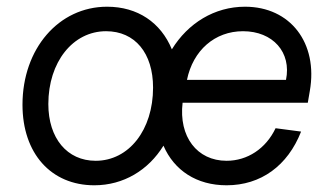

<svg xmlns="http://www.w3.org/2000/svg" viewBox="-20 -536 986 572"><path d="M261 16C348 16 422 -29 467 -102C499 -28 566 16 655 16C757 16 837 -42 877 -144L801 -154C772 -93 717 -57 655 -57C567 -57 512 -129 524 -230H897L903 -265C928 -408 845 -516 710 -516C619 -516 540 -467 492 -389C459 -469 390 -516 299 -516C155 -516 47 -391 47 -224C47 -79 132 16 261 16ZM265 -57C180 -57 124 -124 124 -226C124 -351 197 -443 296 -443C382 -443 436 -378 436 -275C436 -149 364 -57 265 -57ZM832 -298H537C555 -386 620 -443 704 -443C793 -443 849 -380 832 -298Z"/></svg>

Font: Uncut Sans
Style: Italic
Weight: 400
Italic angle: -11°
Designer: Kasper Nordkvist
Foundry: UNCUT.wtf
Version: Version 1.304;Glyphs 3.2 (3246)